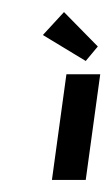

<svg xmlns="http://www.w3.org/2000/svg" viewBox="-20 -298 186 318"><path d="M90 -175 66 0H122L146 -175ZM86 -278 51 -240 122 -197 142 -221Z"/></svg>

Font: Hussar Tani
Style: DwaKurs
Weight: 700
Foundry: Cannot Into Space Fonts
Version: Version 0.92